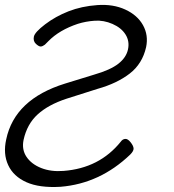

<svg xmlns="http://www.w3.org/2000/svg" viewBox="-64 -733 701 774"><path d="M330 -375 204 -335Q131 -311 88 -272Q45 -233 31 -169Q23 -130 43 -100.5Q63 -71 102.5 -55.5Q142 -40 192 -44Q337 -55 423 -162Q430 -172 440.5 -173Q451 -174 462.5 -159.5Q474 -145 474.5 -134.5Q475 -124 461 -110Q339 7 180 20Q95 25 42.5 1.5Q-10 -22 -31 -67.5Q-52 -113 -39 -171Q-5 -333 198 -396L315 -432Q381 -451 413 -476Q445 -501 452 -534Q459 -567 442 -594Q425 -621 389.5 -636.5Q354 -652 318 -649.5Q282 -647 250 -637Q175 -612 131 -567L117 -553Q108 -546 100.5 -545.5Q93 -545 81 -556Q69 -567 72.5 -585Q76 -603 118 -635Q160 -667 212.5 -687.5Q265 -708 328.5 -712.5Q392 -717 441 -694.5Q490 -672 512.5 -631.5Q535 -591 525 -543Q510 -476 459 -436.5Q408 -397 330 -375Z"/></svg>

Font: LXGW Bright GB
Style: Italic
Weight: 400
Italic angle: -12°
Designer: Christian Thalmann (Catharsis Fonts)
Foundry: LXGW / Christian Thalmann (Catharsis Fonts) / Fontworks Inc.
Version: Version 5.510